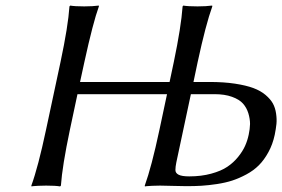

<svg xmlns="http://www.w3.org/2000/svg" viewBox="-20 -668 1015 691"><path d="M556.2 0Q541 0 527.3 0.7Q513.7 1.5 507.8 2L501.5 2.9L501 0Q525.4 -67.4 553.7 -200.2L581.1 -329.1H258.8L231.4 -200.2Q204.1 -70.3 199.2 0L196.3 2.9Q180.2 0 146 0Q130.4 0 117.2 0.7Q104 1.5 98.6 2L93.3 2.9L92.8 0Q117.2 -66.9 145.5 -200.2L197.8 -444.8Q225.1 -573.2 230 -645L232.9 -647.9Q249 -645 283.2 -645Q298.8 -645 312 -645.8Q325.2 -646.5 330.6 -647.5L335.9 -647.9V-645Q314.9 -587.4 283.7 -444.8L268.1 -373H590.3L605.5 -444.8Q631.8 -570.8 637.2 -645L639.6 -647.9Q656.7 -645 690.9 -645Q706.5 -645 719.7 -645.8Q732.9 -646.5 738.3 -647.5L743.7 -647.9L744.1 -645Q720.7 -580.6 691.4 -444.8L676.3 -373H734.4Q785.6 -373 825.7 -366.9Q865.7 -360.8 891.8 -351.1Q918 -341.3 935.8 -326.2Q953.6 -311 962.2 -295.4Q970.7 -279.8 973.6 -259.5Q976.6 -239.3 974.9 -221.9Q973.1 -204.6 968.8 -183.1Q961.4 -148.4 946 -120.4Q930.7 -92.3 911.6 -73.2Q892.6 -54.2 866.7 -40.3Q840.8 -26.4 816.2 -18.3Q791.5 -10.3 760.7 -5.6Q730 -1 705.3 0.5Q680.7 2 651.4 2Q632.3 2 601.1 1Q569.8 0 556.2 0ZM667 -329.1 614.7 -84Q611.3 -67.4 611.3 -56.2Q611.3 -44.9 623 -39.1Q634.8 -33.2 661.1 -33.2Q704.6 -33.2 740.2 -43Q775.9 -52.7 798.3 -67.9Q820.8 -83 837.4 -103.8Q854 -124.5 862.3 -143.6Q870.6 -162.1 875 -183.1Q879.4 -203.6 879.9 -221.7Q879.9 -240.2 873.8 -260.3Q867.7 -280.3 854.5 -295.2Q841.3 -310.1 814.9 -319.6Q788.6 -329.1 752 -329.1Z"/></svg>

Font: Linux Biolinum G
Style: Italic
Weight: 400
Italic angle: -12°
Designer: Philipp H. Poll
Foundry: Philipp H. Poll
Version: Version 0.5.1